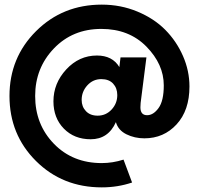

<svg xmlns="http://www.w3.org/2000/svg" viewBox="-20 -686 855 830"><path d="M420 124Q250 124 135.5 10Q21 -104 21 -271Q21 -437 136 -551.5Q251 -666 420 -666Q502 -666 574 -636Q646 -606 694.5 -557Q743 -508 771 -444Q799 -380 799 -312Q799 -209 743.5 -148.5Q688 -88 604 -88Q562 -88 526.5 -105.5Q491 -123 481 -158Q448 -84 372 -84Q301 -84 256 -130Q211 -176 211 -248Q211 -326 266.5 -386Q322 -446 399 -446Q466 -446 496 -396L501 -438H613L591 -265Q587 -239 587 -222Q587 -188 616 -188Q643 -188 665.5 -219Q688 -250 688 -317Q688 -408 613 -484.5Q538 -561 418 -561Q294 -561 213 -476.5Q132 -392 132 -271Q132 -148 213 -64.5Q294 19 420 19Q467 19 514 4L551 103Q489 124 420 124ZM402 -186Q438 -186 462.5 -212.5Q487 -239 487 -275Q487 -305 469 -324.5Q451 -344 418 -344Q382 -344 357.5 -317Q333 -290 333 -254Q333 -225 351.5 -205.5Q370 -186 402 -186Z"/></svg>

Font: Cal Sans
Style: Regular
Weight: 400
Designer: Designer Mark Davis DBA MarkFonts
Foundry: Designer Mark Davis DBA MarkFonts
Version: Version 1.000